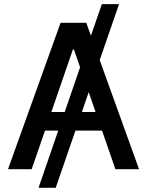

<svg xmlns="http://www.w3.org/2000/svg" viewBox="-20 -817 709 927"><path d="M461.4 -526.9 651.4 0H537.1L472.7 -186.5H344.2L249 89.8H166L261.2 -186.5H197.3L132.8 0H18.6L272.5 -707H396.5L418.9 -644.5L471.7 -796.9H554.7ZM292.5 -276.4 366.7 -492.2 336.9 -578.1H332L228 -276.4ZM441.4 -276.4 408.2 -372.1 375.5 -276.4Z"/></svg>

Font: Pretendard GOV Medium
Style: Regular
Weight: 500
Designer: Base glyphs from Inter by Rasmus Andersson; Hangeul glyphs from Noto Sans CJK(Source Han Sans) by Jang Soo-young and Kan
Foundry: Kil Hyung-jin
Version: Version 1.309